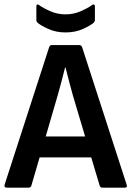

<svg xmlns="http://www.w3.org/2000/svg" viewBox="-21 -862 603 882"><path d="M10 0Q-3 0 0 -13L205 -646Q208 -655 218 -655H342Q352 -655 356 -646L561 -13Q565 0 553 0H449Q440 0 437 -9L398 -139H161L123 -9Q120 0 110 0ZM244 -424 189 -235H370L314 -423Q305 -455 296.5 -487.5Q288 -520 280 -552H278Q270 -520 261.5 -488Q253 -456 244 -424ZM280 -713Q236 -713 201 -729Q166 -745 151 -758Q146 -763 146 -770V-833Q146 -839 149.5 -841Q153 -843 158 -839Q177 -825 210 -810.5Q243 -796 280 -796Q317 -796 350 -810.5Q383 -825 402 -839Q407 -843 411 -841Q415 -839 415 -833V-770Q415 -763 410 -758Q395 -745 360 -729Q325 -713 280 -713Z"/></svg>

Font: Sofia Sans Semi Condensed
Style: Bold
Weight: 700
Designer: Botio Nikoltchev, Ani Petrova
Foundry: lettersoup
Version: Version 4.100; ttfautohint (v1.8.4.7-5d5b)